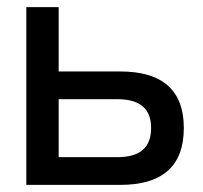

<svg xmlns="http://www.w3.org/2000/svg" viewBox="-20 -520 572 540"><path d="M54 0H318C437 0 497 -53 497 -160C497 -266 437 -319 318 -319H145V-500H54ZM145 -78V-241H310C374 -241 405 -214 405 -160C405 -105 374 -78 310 -78Z"/></svg>

Font: LT Wave Alt
Style: Regular
Weight: 400
Designer: Daniel Lyons
Version: Version 2.5 (Glyphs App)